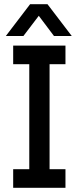

<svg xmlns="http://www.w3.org/2000/svg" viewBox="-20 -898 377 918"><path d="M43 0V-89H120V-591H43V-680H293V-591H217V-89H293V0ZM8 -726 124 -878H207L323 -726H238L153 -839H178L92 -726Z"/></svg>

Font: Teachers Medium
Style: Regular
Weight: 500
Designer: Alfredo Marco Pradil, Chank Diesel
Version: Version 1.001